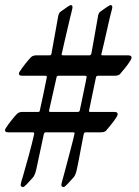

<svg xmlns="http://www.w3.org/2000/svg" viewBox="-24 -672 543 749"><path d="M66.9 57.6Q56.6 57.6 56.6 49.3Q56.6 46.4 59.8 34.4Q63 22.5 65.9 14.2Q77.1 -25.4 88.4 -65.9Q99.6 -106.4 109.4 -149.4Q109.4 -155.8 104.5 -155.8H8.3Q-4.4 -155.8 -4.4 -163.6Q-4.4 -167.5 -2.4 -170.4Q8.3 -187.5 22 -204.3Q35.6 -221.2 43 -228.5Q48.3 -232.9 53 -234.1Q57.6 -235.4 61 -235.4H124.5Q131.3 -235.4 131.3 -240.7Q138.7 -272.5 145.3 -305.2Q151.9 -337.9 158.7 -371.1Q158.7 -376.5 153.8 -376.5H63Q49.8 -376.5 49.8 -384.3Q49.8 -387.2 51.8 -391.1Q62.5 -408.2 76.2 -425Q89.8 -441.9 97.2 -449.2Q102.5 -453.6 107.2 -454.8Q111.8 -456.1 115.2 -456.1H168.9Q175.8 -456.1 176.8 -462.9L202.1 -603.5Q203.1 -611.8 205.8 -618.2Q208.5 -624.5 214.4 -627.9L237.3 -644Q241.7 -647 245.6 -649.4Q249.5 -651.9 252.9 -651.9Q258.8 -651.9 258.8 -644.5Q258.8 -639.2 255.4 -626.7Q252 -614.3 249.5 -603Q234.4 -538.6 227.3 -508.1Q220.2 -477.5 218.3 -468.5Q216.3 -459.5 216.3 -459.5Q216.3 -456.1 222.2 -456.1H324.7Q330.1 -456.1 332.5 -462.9Q339.4 -498.5 345.2 -534.2Q351.1 -569.8 357.4 -603.5Q358.4 -611.8 360.8 -618.2Q363.3 -624.5 369.1 -627.9L392.1 -644Q397 -647 400.6 -649.4Q404.3 -651.9 407.7 -651.9Q414.1 -651.9 414.1 -644.5Q414.1 -639.2 410.4 -626.7Q406.7 -614.3 404.3 -603Q389.6 -538.1 382.6 -507.6Q375.5 -477.1 373.3 -468.5Q371.1 -460 371.1 -459.5Q371.1 -456.1 375.5 -456.1H476.1Q489.3 -456.1 489.3 -447.3Q489.3 -442.9 484.9 -436Q475.1 -420.4 464.6 -407.7Q454.1 -395 444.3 -383.3Q439 -376.5 422.4 -376.5H359.9Q350.6 -376.5 350.1 -369.1L323.2 -239.7Q323.2 -235.4 327.1 -235.4H421.9Q435.1 -235.4 435.1 -226.6Q435.1 -223.1 430.7 -215.3Q420.9 -199.7 410.4 -187.3Q399.9 -174.8 390.1 -162.6Q384.3 -155.8 368.2 -155.8H310.5Q305.7 -155.8 304.7 -153.3Q303.7 -150.9 302.7 -149.4Q295.4 -114.3 289.3 -80.1Q283.2 -45.9 276.4 -14.2Q272 8.3 264.2 18.6Q264.2 18.6 255.1 28.6Q246.1 38.6 238.8 46.4Q228.5 57.6 224.6 57.6Q215.3 57.6 215.3 49.3Q215.3 46.4 218.5 34.4Q221.7 22.5 224.1 14.2Q229 -4.4 236.3 -31.7Q243.7 -59.1 250.7 -86.2Q257.8 -113.3 262.5 -132.1Q267.1 -150.9 267.1 -152.3Q267.1 -155.8 261.7 -155.8H154.8Q148.9 -155.8 147 -148.9L118.2 -14.2Q116.2 -4.4 113 4.4Q109.9 13.2 106 18.6Q106 18.6 96.9 28.6Q87.9 38.6 80.6 46.4Q69.3 57.6 66.9 57.6ZM173.3 -235.4H277.3Q287.1 -235.4 287.1 -241.2Q287.1 -241.7 291.3 -260.7Q295.4 -279.8 300.5 -304.9Q305.7 -330.1 309.8 -349.9Q314 -369.6 314 -371.6Q314 -376.5 308.1 -376.5H203.6Q197.3 -376.5 196.3 -369.1L167 -238.8Q167 -235.4 173.3 -235.4Z"/></svg>

Font: David Libre
Style: Regular
Weight: 400
Designer: Ismar David, J. Victor Gaultney, Annie Olsen and Meir Sadan
Foundry: Monotype Imaging Inc. & SIL International
Version: Version 1.100; ttfautohint (v1.8.4.7-5d5b)